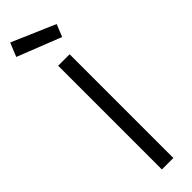

<svg xmlns="http://www.w3.org/2000/svg" viewBox="-345 -923 911 911"><g transform="rotate(-45 110.5 -467.5)"><path d="M85 -696H162V0H85ZM220 -841 195 -779 -26 -866 2 -935Z"/></g></svg>

Font: TitilliumText22L 400 wt
Style: 400 wt
Weight: 400
Designer: Campivisivi
Foundry: Campivisivi
Version: 1.000